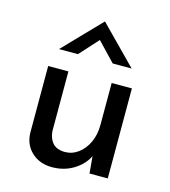

<svg xmlns="http://www.w3.org/2000/svg" viewBox="-104 -754 755 853"><g transform="rotate(15 273.5 -327.0)"><path d="M213 16Q156 16 119 -18.5Q82 -53 81 -108V-414H174V-141Q176 -107 194 -86Q212 -65 250 -64Q284 -64 312 -84.5Q340 -105 356.5 -140.5Q373 -176 373 -221V-414H466V0H382L375 -78Q355 -37 311.5 -10.5Q268 16 213 16ZM355 -499 273 -585 195 -499H108L273 -670H274L442 -499Z"/></g></svg>

Font: Synthetic
Style: Regular
Weight: 400
Designer: Santiago Orozco
Foundry: Typemade
Version: Version 2.000; ttfautohint (v1.8.4.7-5d5b)